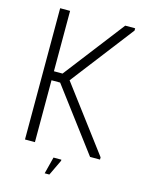

<svg xmlns="http://www.w3.org/2000/svg" viewBox="-125 -773 738 989"><g transform="rotate(15 244.0 -279.0)"><path d="M70 0V-700H123V-378H169L417 -700H470V-688L213 -354L470 -12V0H417L169 -330H123V0ZM238 142H213L236 52H278V58Z"/></g></svg>

Font: Phudu Light
Style: Regular
Weight: 300
Version: Version 1.005;gftools[0.9.23]